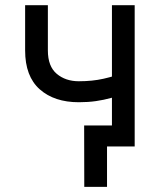

<svg xmlns="http://www.w3.org/2000/svg" viewBox="-20 -566 632 742"><path d="M284.7 -170.9Q189.9 -170.9 133.5 -220.9Q77.1 -271 77.1 -371.1V-545.9H165V-371.1Q165 -309.6 199.2 -280.8Q233.4 -252 284.7 -252Q336.9 -252 379.9 -261.7Q422.9 -271.5 465.8 -286.6V-205.6Q437.5 -195.3 409.4 -187.5Q381.3 -179.7 350.8 -175.3Q320.3 -170.9 284.7 -170.9ZM412.6 0V-545.9H500.5V0ZM393.6 156.2H305.7L305.2 -81.1H430.2V0H393.6Z"/></svg>

Font: Adwaita Sans
Style: Regular
Weight: 400
Designer: Rasmus Andersson
Foundry: rsms
Version: Version 4.001;git-9221beed3